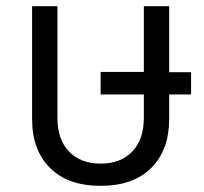

<svg xmlns="http://www.w3.org/2000/svg" viewBox="-20 -590 661 622"><path d="M599 -356V-284H528V-204Q528 -104 470 -46Q412 12 306 12Q200 12 142 -46Q84 -104 84 -204V-570H166V-209Q166 -138 203.5 -99Q241 -60 306 -60Q371 -60 408.5 -99Q446 -138 446 -209V-284H306V-357H446V-570H528V-356Z"/></svg>

Font: Anuphan
Style: Regular
Weight: 400
Designer: Mike Abbink, Paul van der Laan, Pieter van Rosmalen, Mint Tantisuwanna
Foundry: Bold Monday; Cadson Demak
Version: Version 3.002;hotconv 1.0.109;makeotfexe 2.5.65596